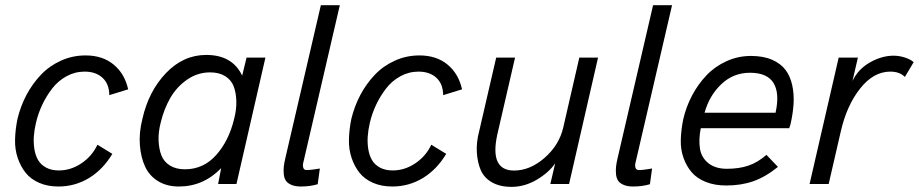

<svg xmlns="http://www.w3.org/2000/svg" viewBox="-20 -710 3546 741"><path d="M205.6 9.8Q163.6 9.8 131.1 -4.4Q98.6 -18.6 79.1 -43Q59.6 -67.4 48.3 -100.6Q37.1 -133.8 38.1 -171.9Q39.1 -210 47.4 -251Q59.1 -299.8 82 -343.3Q105 -386.7 137.7 -421.1Q170.4 -455.6 215.1 -475.8Q259.8 -496.1 310.1 -496.1Q376 -496.1 418.7 -460.7Q461.4 -425.3 474.6 -365.2L401.9 -342.8Q401.4 -386.2 375.5 -409.9Q349.6 -433.6 306.6 -433.6Q269.5 -433.6 236.8 -415.8Q204.1 -397.9 181.4 -368.4Q158.7 -338.9 142.8 -305.2Q127 -271.5 118.7 -235.4Q112.3 -208.5 110.6 -183.3Q108.9 -158.2 112.8 -134Q116.7 -109.9 127.2 -92Q137.7 -74.2 158 -63.2Q178.2 -52.2 207 -52.2Q253.4 -52.2 294.4 -79.8Q335.4 -107.4 356 -151.4L413.6 -116.2Q377.4 -55.7 323.5 -22.9Q269.5 9.8 205.6 9.8Z M931.6 -487.8H1004.4L892.6 0H821.8L833.5 -61Q765.1 9.8 670.4 9.8Q623.5 9.8 589.8 -11Q556.2 -31.7 539.8 -67.4Q523.4 -103 519.8 -150.6Q516.1 -198.2 529.8 -252Q553.7 -357.9 620.6 -428Q687.5 -498 775.9 -498Q877 -498 914.6 -418ZM883.8 -252Q893.1 -287.6 892.1 -320.1Q891.1 -352.5 881.8 -377Q872.6 -401.4 849.1 -416Q825.7 -430.7 791 -430.7Q742.7 -430.7 702.4 -402.8Q662.1 -375 637.5 -332.3Q612.8 -289.6 600.1 -236.3Q590.8 -200.2 592 -167.7Q593.3 -135.3 602.8 -110.6Q612.3 -85.9 635.7 -71.3Q659.2 -56.6 693.4 -56.6Q765.6 -56.6 814.7 -112.1Q863.8 -167.5 883.8 -252Z M1150.9 -84Q1147 -71.8 1150.9 -61.5Q1153.8 -53.7 1163.1 -53.7Q1180.7 -53.7 1214.4 -59.6L1206.1 1Q1176.3 9.8 1141.6 9.8Q1119.1 9.8 1104.5 3.4Q1089.8 -2.9 1083.3 -12.7Q1076.7 -22.5 1075.2 -38.1Q1073.7 -53.7 1075.4 -68.4Q1077.1 -83 1082 -103L1218.3 -689.9H1291.5ZM1150.9 -84V-83.5Z M1494.1 9.8Q1452.1 9.8 1419.7 -4.4Q1387.2 -18.6 1367.7 -43Q1348.1 -67.4 1336.9 -100.6Q1325.7 -133.8 1326.7 -171.9Q1327.6 -210 1335.9 -251Q1347.7 -299.8 1370.6 -343.3Q1393.6 -386.7 1426.3 -421.1Q1459 -455.6 1503.7 -475.8Q1548.3 -496.1 1598.6 -496.1Q1664.6 -496.1 1707.3 -460.7Q1750 -425.3 1763.2 -365.2L1690.4 -342.8Q1689.9 -386.2 1664.1 -409.9Q1638.2 -433.6 1595.2 -433.6Q1558.1 -433.6 1525.4 -415.8Q1492.7 -397.9 1470 -368.4Q1447.3 -338.9 1431.4 -305.2Q1415.5 -271.5 1407.2 -235.4Q1400.9 -208.5 1399.2 -183.3Q1397.5 -158.2 1401.4 -134Q1405.3 -109.9 1415.8 -92Q1426.3 -74.2 1446.5 -63.2Q1466.8 -52.2 1495.6 -52.2Q1542 -52.2 1583 -79.8Q1624 -107.4 1644.5 -151.4L1702.1 -116.2Q1666 -55.7 1612.1 -22.9Q1558.1 9.8 1494.1 9.8Z M1954.1 11.2Q1909.2 11.2 1878.7 -6.3Q1848.1 -23.9 1835.4 -53.5Q1822.8 -83 1820.3 -121.6Q1817.9 -160.2 1829.1 -202.6L1895 -487.8H1967.8L1899.4 -191.4Q1868.7 -51.8 1963.9 -51.8Q2025.4 -51.8 2081.5 -100.6Q2137.7 -149.4 2153.8 -217.8L2215.8 -487.8H2288.1L2176.3 0H2104L2122.6 -79.6Q2098.1 -43.9 2051.5 -16.4Q2004.9 11.2 1954.1 11.2Z M2433.1 -84Q2429.2 -71.8 2433.1 -61.5Q2436 -53.7 2445.3 -53.7Q2462.9 -53.7 2496.6 -59.6L2488.3 1Q2458.5 9.8 2423.8 9.8Q2401.4 9.8 2386.7 3.4Q2372.1 -2.9 2365.5 -12.7Q2358.9 -22.5 2357.4 -38.1Q2356 -53.7 2357.7 -68.4Q2359.4 -83 2364.3 -103L2500.5 -689.9H2573.7ZM2433.1 -84V-83.5Z M2782.7 5.9Q2738.8 5.9 2704.6 -7.6Q2670.4 -21 2649.9 -44.7Q2629.4 -68.4 2617.9 -100.6Q2606.4 -132.8 2607.4 -170.2Q2608.4 -207.5 2616.7 -249Q2627.9 -297.9 2650.9 -341.3Q2673.8 -384.8 2706.5 -419.2Q2739.3 -453.6 2783.9 -473.9Q2828.6 -494.1 2878.4 -494.1Q2925.8 -494.1 2959.5 -479.5Q2993.2 -464.8 3011.5 -440.4Q3029.8 -416 3037.4 -381.6Q3044.9 -347.2 3042.7 -310.1Q3040.5 -272.9 3030.8 -230L3025.9 -215.3H2684.6Q2675.8 -170.9 2681.4 -136.2Q2687 -101.6 2714.1 -80.1Q2741.2 -58.6 2785.2 -58.6Q2832.5 -58.6 2868.4 -70.8Q2904.3 -83 2938 -112.3L2982.4 -65.9Q2934.1 -26.9 2887.2 -10.5Q2840.3 5.9 2782.7 5.9ZM2699.2 -274.9H2973.1Q2989.7 -349.1 2965.6 -389.2Q2941.4 -429.2 2874.5 -429.2Q2810.1 -429.2 2763.7 -385Q2717.3 -340.8 2699.2 -274.9Z M3104.5 0 3216.8 -487.8H3291L3270 -397.5Q3292 -443.4 3337.6 -469.2Q3383.3 -495.1 3428.7 -495.1Q3449.7 -495.1 3471.4 -488.3Q3493.2 -481.4 3506.3 -470.2L3472.2 -413.1Q3452.1 -433.6 3416 -433.6Q3351.1 -433.6 3299.6 -368.4Q3248 -303.2 3225.1 -203.6L3178.2 0Z"/></svg>

Font: HK Grotesk Italic
Style: Regular
Weight: 400
Italic angle: -13°
Designer: Alfredo Marco Pradil and Stefan Peev
Foundry: Hanken Design Co.
Version: Version 1.000;PS 001.000;hotconv 1.0.88;makeotf.lib2.5.64775